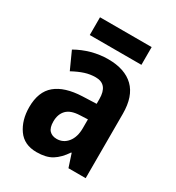

<svg xmlns="http://www.w3.org/2000/svg" viewBox="-174 -821 858 937"><g transform="rotate(30 254.5 -352.5)"><path d="M252 -558Q346 -558 396 -509.5Q446 -461 446 -363V0H349L325 -73H322Q294 -31 261 -10.5Q228 10 174 10Q104 10 69 -40Q34 -90 34 -163Q34 -250 84.5 -292Q135 -334 233 -338L311 -341V-368Q311 -451 243 -451Q212 -451 182.5 -441.5Q153 -432 118 -413L74 -510Q114 -533 159.5 -545.5Q205 -558 252 -558ZM268 -252Q217 -250 194 -226Q171 -202 171 -161Q171 -126 186 -110.5Q201 -95 227 -95Q264 -95 288 -124.5Q312 -154 312 -205V-254ZM405 -715V-615H114V-715Z"/></g></svg>

Font: Noto Sans Kannada Condensed
Style: Bold
Weight: 700
Width: 3
Designer: Jelle Bosma - Monotype Design Team
Foundry: Monotype Imaging Inc.
Version: Version 2.005; ttfautohint (v1.8.4.7-5d5b)